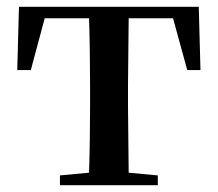

<svg xmlns="http://www.w3.org/2000/svg" viewBox="-20 -547 643 567"><path d="M242 0H446V-29L360 -37L358 -232V-296L360 -493H491L533 -340H572L567 -527H36L31 -340H71L112 -493H243C245 -437 246 -351 246 -296V-232C246 -177 245 -94 243 -37L157 -29V0Z"/></svg>

Font: Noto Serif HK SemiBold
Style: Regular
Weight: 600
Designer: Ryoko NISHIZUKA 西塚涼子 (kana & ideographs); Frank Grießhammer (Latin, Greek & Cyrillic); Wenlong ZHANG 张文龙 (bopomofo); San
Foundry: Adobe
Version: Version 2.001;hotconv 1.1.0;makeotfexe 2.6.0